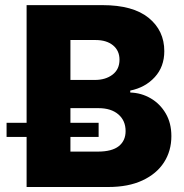

<svg xmlns="http://www.w3.org/2000/svg" viewBox="-20 -748 736 768"><path d="M86.4 0V-727.5H389.6Q512.2 -727.5 574.7 -676.5Q637.2 -625.5 637.2 -543.5Q637.2 -481 599.1 -439.5Q561 -397.9 501 -385.7V-377.9Q545.4 -376.5 582.8 -354.7Q620.1 -333 642.8 -294.4Q665.5 -255.9 665.5 -203.6Q665.5 -144.5 636 -98.6Q606.4 -52.7 550 -26.4Q493.7 0 413.1 0ZM261.7 -141.6H371.1Q427.7 -141.6 455.1 -163.3Q482.4 -185.1 482.4 -223.6Q482.4 -265.6 453.4 -290.5Q424.3 -315.4 374 -315.4H261.7ZM261.7 -428.2H359.4Q402.3 -428.2 430.2 -449.5Q458 -470.7 458 -509.3Q458 -545.4 432.1 -566.7Q406.2 -587.9 362.3 -587.9H261.7ZM6.3 -200.2V-256.8H374.5V-200.2Z"/></svg>

Font: Inter Extra Bold
Style: Regular
Weight: 800
Designer: Rasmus Andersson
Foundry: rsms
Version: Version 4.000;git-3c8e0fc